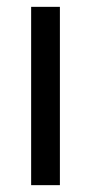

<svg xmlns="http://www.w3.org/2000/svg" viewBox="-20 -541 265 561"><path d="M71 0V-521H155V0Z"/></svg>

Font: DM Sans 10pt
Style: Regular
Weight: 400
Version: Version 4.004;gftools[0.9.30]